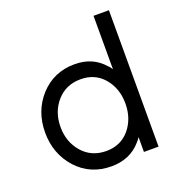

<svg xmlns="http://www.w3.org/2000/svg" viewBox="-129 -807 860 926"><g transform="rotate(-20 300.5 -344.0)"><path d="M289 -434Q214 -434 167 -381Q120 -328 120 -250Q120 -173 167 -119Q214 -66 289 -66Q363 -66 408 -119Q430 -145 441.5 -178Q453 -211 453 -250Q453 -290 441.5 -322.5Q430 -355 408 -381Q363 -434 289 -434ZM287 -512Q380 -512 436 -447Q441 -443 445 -437.5Q449 -432 453 -426V-700H532V0H457V-76Q453 -70 449 -64.5Q445 -59 440 -54Q383 12 287 12Q180 12 110 -64Q41 -141 41 -250Q41 -360 110 -436Q180 -512 287 -512Z"/></g></svg>

Font: Unageo
Style: Regular
Weight: 400
Designer: Richard Sepsi
Foundry: Richard Sepsi
Version: Version 2.000